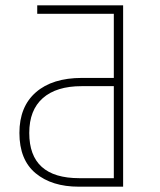

<svg xmlns="http://www.w3.org/2000/svg" viewBox="-20 -702 602 722"><path d="M443 -682V0H276Q175 0 114 -50.5Q53 -101 53 -202Q53 -301 115 -355Q177 -409 288 -409H408V-650H120V-682ZM278 -32H408V-378H287Q192 -378 141 -333Q90 -288 90 -202Q90 -32 278 -32Z"/></svg>

Font: Fira Sans UltraLight
Style: Regular
Weight: 200
Designer: Carrois Corporate & Edenspiekermann AG
Foundry: Carrois Corporate GbR & Edenspiekermann AG
Version: Version 4.106;PS 004.106;hotconv 1.0.70;makeotf.lib2.5.58329